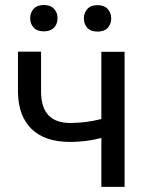

<svg xmlns="http://www.w3.org/2000/svg" viewBox="-20 -731 583 751"><path d="M50.3 0ZM467.3 0H376.5V-191.4Q316.9 -175.8 254.4 -175.8Q155.3 -175.8 103.3 -226.6Q51.3 -277.3 50.3 -371.1V-528.8H140.6V-368.2Q143.1 -250 254.4 -250Q316.9 -250 376.5 -265.6V-528.3H467.3ZM98.1 -659.7Q98.1 -681.6 111.6 -696.5Q125 -711.4 151.4 -711.4Q177.7 -711.4 191.4 -696.5Q205.1 -681.6 205.1 -659.7Q205.1 -637.7 191.4 -623Q177.7 -608.4 151.4 -608.4Q125 -608.4 111.6 -623Q98.1 -637.7 98.1 -659.7ZM308.1 -658.7Q308.1 -680.7 321.5 -695.8Q335 -710.9 361.3 -710.9Q387.7 -710.9 401.4 -695.8Q415 -680.7 415 -658.7Q415 -636.7 401.4 -622.1Q387.7 -607.4 361.3 -607.4Q335 -607.4 321.5 -622.1Q308.1 -636.7 308.1 -658.7Z"/></svg>

Font: Roboto-o
Style: o-Regular
Weight: 400
Designer: Google
Version: Version 2.134; 2016; ttfautohint (v1.6)